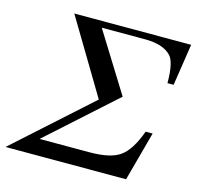

<svg xmlns="http://www.w3.org/2000/svg" viewBox="-101 -796 926 903"><g transform="rotate(15 361.5 -345.0)"><path d="M152 -690H721L690 -487H660Q660 -589 632 -618Q593 -659 505 -659H294L473 -371L147 -78H389Q492 -78 538 -111Q585 -144 620 -240H654L589 0H2L368 -329Z"/></g></svg>

Font: GFS Didot
Style: Italic
Weight: 400
Italic angle: -12°
Designer: Takis Katsoulidis and George D. Matthiopoulos
Foundry: George Matthiopoulos and Takis Katsoulidis
Version: Version 1.0